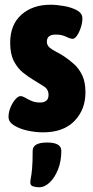

<svg xmlns="http://www.w3.org/2000/svg" viewBox="-20 -551 393 811"><path d="M162 8Q129 8 95.5 0.5Q62 -7 39 -21.5Q16 -36 16 -57Q16 -77 24.5 -97.5Q33 -118 45 -131.5Q57 -145 67 -145Q75 -145 86 -138.5Q97 -132 112.5 -125Q128 -118 149 -118Q185 -118 185 -150Q185 -174 165.5 -186Q146 -198 122 -213Q100 -226 77 -244.5Q54 -263 38.5 -293Q23 -323 23 -370Q23 -447 70.5 -489Q118 -531 193 -531Q219 -531 250.5 -525.5Q282 -520 305 -507.5Q328 -495 328 -473Q328 -455 321.5 -435Q315 -415 305.5 -401Q296 -387 287 -387Q277 -387 259 -396Q241 -405 215 -405Q178 -405 178 -375Q178 -360 189 -350.5Q200 -341 217 -332.5Q234 -324 252 -312Q273 -298 293.5 -279.5Q314 -261 327.5 -232.5Q341 -204 341 -161Q341 -88 294.5 -40Q248 8 162 8ZM147 240Q133 240 120.5 236.5Q108 233 108 220Q108 212 110.5 200Q113 188 115.5 161.5Q118 135 118 86Q118 51 179 51Q239 51 239 86Q239 130 225 165Q211 200 189.5 220Q168 240 147 240Z"/></svg>

Font: Asap Condensed ExtraBold
Style: Regular
Weight: 800
Width: 3
Designer: Pablo Cosgaya
Foundry: Omnibus-Type
Version: Version 3.001; ttfautohint (v1.8.4.7-5d5b)